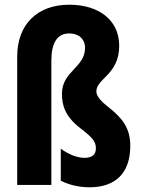

<svg xmlns="http://www.w3.org/2000/svg" viewBox="-20 -785 599 815"><path d="M486 -591C486 -700 399 -765 274 -765C137 -765 53 -680 53 -545V0H198V-528C198 -604 224 -643 273 -643C319 -643 341 -615 341 -582C341 -498 243 -483 243 -387C243 -341 254 -292 322 -240C374 -200 387 -184 387 -155C387 -130 372 -115 339 -115C307 -115 270 -130 238 -154V-18C277 2 321 10 360 10C471 10 533 -51 533 -166C533 -240 501 -282 442 -329C405 -357 389 -379 389 -397C389 -452 486 -468 486 -591Z"/></svg>

Font: Noto Sans Armenian ExtraCondensed ExtraBold
Style: Regular
Weight: 800
Width: 2
Designer: Monotype Design Team
Foundry: Monotype Imaging Inc.
Version: Version 2.008